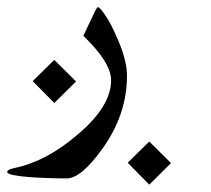

<svg xmlns="http://www.w3.org/2000/svg" viewBox="-94 -250 578 526"><path d="M253.9 -42.5Q253.9 64 186 158.2Q127.9 238.8 88.9 238.8Q64.9 238.8 36.1 237.8Q7.3 236.8 -17.1 234.9Q-41.5 232.9 -57.9 229.5Q-74.2 226.1 -74.2 220.7Q-74.2 214.4 -53.2 210Q-10.7 201.2 32 178.7Q74.7 156.2 118.2 119.1Q210.4 41.5 210.4 -30.3Q210.4 -78.6 134.3 -151.9L167 -220.7Q171.9 -230 174.3 -230.5Q178.7 -229.5 186 -220Q193.4 -210.4 201.7 -196.8Q210 -183.1 217.5 -167Q225.1 -150.9 231 -136.7Q253.9 -82 253.9 -42.5ZM374.5 196.8 314.9 255.9 255.9 195.8 314.9 137.7ZM114.3 -26.9 54.7 32.2 -4.4 -27.8 54.7 -85.9Z"/></svg>

Font: XB Kayhan
Style: Regular
Weight: 400
Designer: Behnam
Foundry: Irmug
Version: Version 7.300 2009